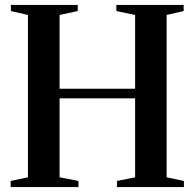

<svg xmlns="http://www.w3.org/2000/svg" viewBox="-20 -763 794 783"><path d="M94 -40V-702L24.5 -718V-743H297V-718L223 -702V-401H531V-702L454.5 -718V-743H729V-718L659.5 -702V-40L730 -25V0H457V-25L531 -40V-362H223V-40L300 -25V0H23.5V-25Z"/></svg>

Font: Merriweather 120pt SemiBold
Style: Regular
Weight: 600
Version: Version 2.100